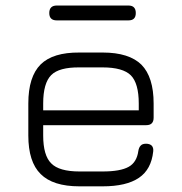

<svg xmlns="http://www.w3.org/2000/svg" viewBox="-20 -658 642 678"><path d="M496.5 -216C496.5 -216 132.5 -216 132.5 -216C132.5 -216 132.5 -179.5 132.5 -179.5C132.5 -132.5 142 -99.5 161 -81C179.5 -62 213 -52.5 260.5 -52.5C260.5 -52.5 260.5 -52.5 260.5 -52.5C260.5 -52.5 342.5 -52.5 342.5 -52.5C384.5 -52.5 415 -58 434.5 -69C453.5 -79.5 465 -98.5 468.5 -125C468.5 -125 468.5 -125 468.5 -125C470 -133.5 472.5 -139.5 477 -144C481 -148.5 487.5 -150.5 496 -150.5C496 -150.5 496 -150.5 496 -150.5C504.5 -150.5 511.5 -148 516 -143.5C520.5 -138.5 522 -131.5 521 -123C521 -123 521 -123 521 -123C516.5 -81 500 -50 470.5 -30C441 -10 398.5 0 342.5 0C342.5 0 342.5 0 342.5 0C342.5 0 260.5 0 260.5 0C198 0 152.5 -14.5 123.5 -43.5C94.5 -72 80 -117.5 80 -179.5C80 -179.5 80 -179.5 80 -179.5C80 -179.5 80 -292.5 80 -292.5C80 -355.5 94.5 -401.5 123.5 -430.5C152.5 -459 198 -473 260.5 -472.5C260.5 -472.5 260.5 -472.5 260.5 -472.5C260.5 -472.5 342.5 -472.5 342.5 -472.5C405 -472.5 450.5 -458 479.5 -429.5C508 -400.5 522.5 -355 522.5 -292.5C522.5 -292.5 522.5 -292.5 522.5 -292.5C522.5 -292.5 522.5 -242.5 522.5 -242.5C522.5 -225 514 -216 496.5 -216C496.5 -216 496.5 -216 496.5 -216ZM342.5 -420C342.5 -420 260.5 -420 260.5 -420C213 -420.5 179.5 -411.5 161 -393C142 -374 132.5 -340.5 132.5 -292.5C132.5 -292.5 132.5 -292.5 132.5 -292.5C132.5 -292.5 132.5 -268.5 132.5 -268.5C132.5 -268.5 470 -268.5 470 -268.5C470 -268.5 470 -292.5 470 -292.5C470 -340 460.5 -373.5 442 -392C423.5 -410.5 390 -420 342.5 -420C342.5 -420 342.5 -420 342.5 -420ZM433.5 -586C433.5 -586 180.5 -586 180.5 -586C163 -586 154 -594.5 154 -612C154 -612 154 -612 154 -612C154 -629.5 163 -638.5 180.5 -638.5C180.5 -638.5 180.5 -638.5 180.5 -638.5C180.5 -638.5 433.5 -638.5 433.5 -638.5C451 -638.5 459.5 -629.5 459.5 -612C459.5 -612 459.5 -612 459.5 -612C459.5 -594.5 451 -586 433.5 -586C433.5 -586 433.5 -586 433.5 -586Z"/></svg>

Font: Jura-Fortis-Regular
Style: Regular
Weight: 500
Designer: Daniel Johnson, Alexei Vanyashin, Mirko Velimirovic
Foundry: Daniel Johnson
Version: ""